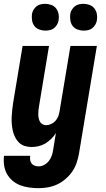

<svg xmlns="http://www.w3.org/2000/svg" viewBox="-32 -760 552 1003"><path d="M170 223Q145 223 120 219.5Q95 216 73 207.5Q51 199 33 183.5Q15 168 4 148Q-7 128 -10.5 103.5Q-14 79 -11 54H126Q124 65 125.5 75.5Q127 86 133 94Q139 102 149 105.5Q159 109 170 109Q185 109 199.5 101Q214 93 224 80Q234 67 239 51.5Q244 36 246 21L260 -65Q250 -49 236 -35Q222 -21 205.5 -11Q189 -1 170 3.5Q151 8 133 8Q114 8 97 2.5Q80 -3 67.5 -15Q55 -27 47 -43Q39 -59 35 -76.5Q31 -94 29.5 -112.5Q28 -131 29 -149.5Q30 -168 32 -187Q34 -206 37 -225L86 -520H224L172 -206Q170 -195 169 -184.5Q168 -174 168 -163.5Q168 -153 170 -143Q172 -133 176.5 -124.5Q181 -116 190 -111Q199 -106 209 -106Q222 -106 235 -112Q248 -118 257.5 -128.5Q267 -139 272 -152Q277 -165 279 -178L336 -520H474L381 40Q377 64 369 88.5Q361 113 346.5 134.5Q332 156 311.5 174Q291 192 267.5 203Q244 214 219 218.5Q194 223 170 223ZM405 -600Q388 -600 372.5 -606Q357 -612 347.5 -624.5Q338 -637 335.5 -653.5Q333 -670 335 -687Q337 -699 343.5 -709.5Q350 -720 359.5 -727.5Q369 -735 381 -737.5Q393 -740 404 -740Q421 -740 436.5 -734Q452 -728 461.5 -715.5Q471 -703 474 -686.5Q477 -670 474 -653Q472 -641 465.5 -630.5Q459 -620 449.5 -612.5Q440 -605 428 -602.5Q416 -600 405 -600ZM205 -600Q188 -600 172.5 -606Q157 -612 147.5 -624.5Q138 -637 135.5 -653.5Q133 -670 135 -687Q137 -699 143.5 -709.5Q150 -720 159.5 -727.5Q169 -735 181 -737.5Q193 -740 204 -740Q221 -740 236.5 -734Q252 -728 261.5 -715.5Q271 -703 274 -686.5Q277 -670 274 -653Q272 -641 265.5 -630.5Q259 -620 249.5 -612.5Q240 -605 228 -602.5Q216 -600 205 -600Z"/></svg>

Font: Iosevka Curly Heavy
Style: Italic
Weight: 900
Italic angle: -9°
Monospace: yes
Designer: Belleve Invis
Foundry: Belleve Invis
Version: Version 22.1.2; ttfautohint (v1.8.4)